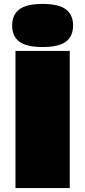

<svg xmlns="http://www.w3.org/2000/svg" viewBox="-20 -960 435 980"><path d="M198 -720Q115 -720 78.5 -747.5Q42 -775 42 -830Q42 -884 78.5 -912Q115 -940 198 -940Q280 -940 316.5 -912Q353 -884 353 -830Q353 -775 316.5 -747.5Q280 -720 198 -720ZM59 0V-700H336V0Z"/></svg>

Font: Georama Extended Black
Style: Regular
Weight: 900
Width: 7
Designer: Jean-Baptiste Levee
Foundry: Production Type
Version: Version 1.000